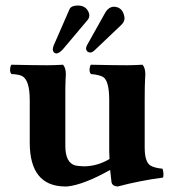

<svg xmlns="http://www.w3.org/2000/svg" viewBox="-20 -673 638 703"><path d="M436 -604.5Q435.1 -591.8 422.9 -580.6L325.2 -487.8Q317.4 -481 310.1 -480.5Q296.4 -481.9 294.9 -495.1Q295.4 -502 299.3 -508.8L367.2 -629.9Q378.9 -647 395 -648.4Q425.3 -648.4 433.6 -619.1Q436 -611.3 436 -604.5ZM307.1 -617.2Q306.6 -607.4 301.8 -601.1L210 -492.2Q196.8 -478 186 -477.1Q173.8 -479 173.3 -492.7Q173.8 -499.5 176.3 -505.9L234.9 -640.1Q241.7 -652.8 265.1 -652.8Q293 -652.8 303.7 -629.9Q307.1 -623.5 307.1 -617.2ZM509.8 -132.8Q509.8 -80.1 530.8 -66.9Q545.4 -58.1 575.2 -55.2Q580.6 -37.1 577.1 -22.9Q492.2 -11.7 411.1 9.8Q390.1 8.3 388.2 -6.8Q388.2 -8.3 383.3 -50.8Q285.6 3.9 225.6 9.8Q220.7 10.3 216.8 9.8Q89.4 7.8 88.9 -149.9V-306.2Q88.9 -380.9 60.1 -395Q46.9 -400.9 22 -401.9Q13.7 -410.2 18.6 -429.7Q20 -434.1 22 -436Q108.4 -434.1 153.8 -434.1Q175.8 -434.1 210.9 -436Q220.7 -424.8 221.2 -401.9Q221.2 -393.6 220.2 -384.3Q218.8 -358.9 219.2 -306.2V-139.2Q219.2 -76.2 256.8 -66.9Q269 -64.5 289.1 -64Q337.9 -64.9 380.9 -90.8Q379.9 -107.4 379.9 -120.6V-306.2Q379.9 -375.5 358.4 -390.6Q345.2 -398.9 313 -401.9Q304.7 -410.2 309.6 -429.7Q311 -434.1 313 -436Q399.4 -434.1 444.8 -434.1Q465.3 -434.1 502 -436Q511.7 -424.8 512.2 -401.9Q512.2 -393.6 511.2 -384.3Q509.8 -358.9 509.8 -306.2Z"/></svg>

Font: Linux Libertine O
Style: Bold
Weight: 700
Designer: Philipp H. Poll
Foundry: Philipp H. Poll
Version: Version 5.0.0